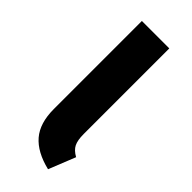

<svg xmlns="http://www.w3.org/2000/svg" viewBox="-185 -562 609 609"><g transform="rotate(45 119.0 -257.5)"><path d="M177 -145Q177 -117 184.5 -102Q192 -87 212 -76L176 14Q114 -1 84 -36Q54 -71 54 -134V-529H177Z"/></g></svg>

Font: Fira Sans Extra Condensed Medium
Style: Regular
Weight: 500
Width: 1
Designer: Carrois Corporate & Edenspiekermann AG
Foundry: Carrois Corporate GbR & Edenspiekermann AG
Version: Version 4.203